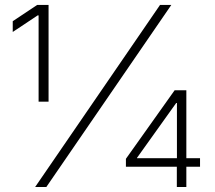

<svg xmlns="http://www.w3.org/2000/svg" viewBox="-20 -747 858 767"><path d="M120.4 0 619.3 -727.3H664.4L165.1 0ZM134.2 -340.9V-685.4H130.3L30.9 -619.3V-662.3L128.6 -727.3H174V-340.9ZM483 -81V-112.6L677.6 -386.4H724.4V-115.1H779.1V-81H724.4V0H686.4V-81ZM686.8 -115.1V-335.6H683.9L527.3 -116.5V-115.1Z"/></svg>

Font: Inter Extra Light BETA
Style: Regular
Weight: 200
Designer: Rasmus Andersson
Foundry: rsms
Version: Version 3.011;git-f93a4a705